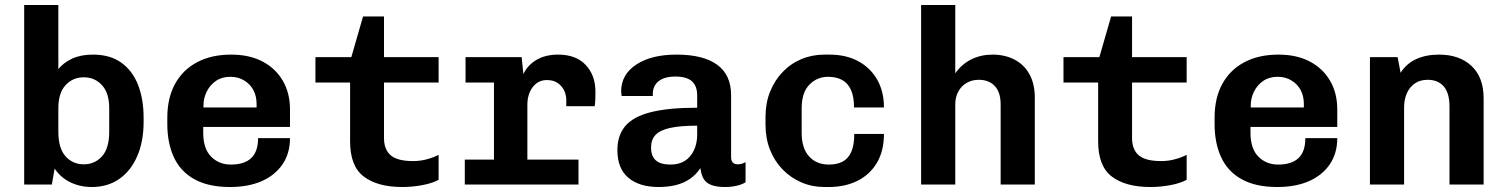

<svg xmlns="http://www.w3.org/2000/svg" viewBox="-20 -740 6040 770"><path d="M348 10Q301 10 262 -9Q223 -28 199 -64L188 0H77V-720H214V-463Q235 -489 269.5 -505Q304 -521 353 -521Q421 -521 466 -489Q511 -457 533.5 -400Q556 -343 556 -266V-253Q556 -173 530.5 -114Q505 -55 458.5 -22.5Q412 10 348 10ZM316 -81Q360 -81 389 -113Q418 -145 418 -212V-306Q418 -367 389 -398.5Q360 -430 316 -430Q272 -430 243 -398.5Q214 -367 214 -306V-212Q214 -145 243 -113Q272 -81 316 -81Z M902 10Q816 10 760 -21Q704 -52 677.5 -109Q651 -166 651 -243V-268Q651 -347 682 -403.5Q713 -460 770.5 -490.5Q828 -521 907 -521Q980 -521 1032.5 -493.5Q1085 -466 1114 -416.5Q1143 -367 1143 -301V-231H795V-207Q795 -144 826.5 -112Q858 -80 906 -80Q960 -80 987.5 -106Q1015 -132 1015 -186H1143Q1143 -125 1113 -81Q1083 -37 1029.5 -13.5Q976 10 902 10ZM796 -309H1009V-323Q1009 -355 996 -379Q983 -403 959 -417.5Q935 -432 904 -432Q870 -432 846 -415.5Q822 -399 809 -372.5Q796 -346 796 -317Z M1593 10Q1495 10 1439.5 -31.5Q1384 -73 1384 -173V-409H1245V-511H1389L1436 -674H1520V-511H1739V-409H1520V-185Q1520 -156 1532 -135Q1544 -114 1569.5 -104Q1595 -94 1636 -94Q1666 -94 1693 -101.5Q1720 -109 1739 -119V-19Q1714 -5 1673.5 2.5Q1633 10 1593 10Z M1961 0V-409H1847V-511H2072L2079 -443Q2095 -478 2131 -499.5Q2167 -521 2218 -521Q2290 -521 2329 -479.5Q2368 -438 2368 -371Q2368 -357 2367.5 -343Q2367 -329 2365 -314H2251V-339Q2251 -360 2242 -378Q2233 -396 2216 -407.5Q2199 -419 2173 -419Q2148 -419 2130.5 -405Q2113 -391 2104 -369Q2095 -347 2095 -322V0ZM1844 0V-100H2300V0Z M2622 10Q2544 10 2500 -27Q2456 -64 2456 -138Q2456 -198 2488.5 -235.5Q2521 -273 2591.5 -290.5Q2662 -308 2776 -308V-357Q2776 -395 2755 -414Q2734 -433 2688 -433Q2645 -433 2621.5 -414.5Q2598 -396 2598 -363V-355H2473Q2472 -365 2471.5 -368.5Q2471 -372 2471 -372Q2471 -372 2471 -371.5Q2471 -371 2471 -373Q2471 -441 2531.5 -481Q2592 -521 2693 -521Q2800 -521 2856 -480.5Q2912 -440 2912 -358V-110Q2912 -95 2919 -88Q2926 -81 2938 -81Q2956 -81 2970 -90V-9Q2956 0 2934 5Q2912 10 2888 10Q2854 10 2833 2Q2812 -6 2802 -22.5Q2792 -39 2789 -66Q2772 -40 2747.5 -23Q2723 -6 2691.5 2Q2660 10 2622 10ZM2669 -80Q2704 -80 2727.5 -95.5Q2751 -111 2763.5 -138.5Q2776 -166 2776 -200V-236Q2708 -236 2667.5 -227Q2627 -218 2609 -199Q2591 -180 2591 -148Q2591 -114 2610 -97Q2629 -80 2669 -80Z M3286 10Q3237 10 3194 -8.5Q3151 -27 3118.5 -60.5Q3086 -94 3068 -139.5Q3050 -185 3050 -240V-271Q3050 -326 3068 -371.5Q3086 -417 3118.5 -451Q3151 -485 3194 -503Q3237 -521 3287 -521H3306Q3373 -521 3422 -494.5Q3471 -468 3498 -420.5Q3525 -373 3525 -309H3405Q3405 -353 3392.5 -380Q3380 -407 3357 -419.5Q3334 -432 3301 -432Q3257 -432 3226 -400.5Q3195 -369 3195 -305V-207Q3195 -146 3224.5 -113Q3254 -80 3305 -80Q3337 -80 3359.5 -92Q3382 -104 3394 -131Q3406 -158 3406 -203H3525Q3525 -135 3497 -87.5Q3469 -40 3419 -15Q3369 10 3304 10Z M3674 0V-720H3811V-446Q3837 -483 3875.5 -502Q3914 -521 3961 -521Q4010 -521 4048.5 -501Q4087 -481 4108.5 -442.5Q4130 -404 4130 -348V0H3993V-321Q3993 -370 3969.5 -395Q3946 -420 3905 -420Q3878 -420 3856.5 -407.5Q3835 -395 3823 -372.5Q3811 -350 3811 -321V0Z M4593 10Q4495 10 4439.5 -31.5Q4384 -73 4384 -173V-409H4245V-511H4389L4436 -674H4520V-511H4739V-409H4520V-185Q4520 -156 4532 -135Q4544 -114 4569.5 -104Q4595 -94 4636 -94Q4666 -94 4693 -101.5Q4720 -109 4739 -119V-19Q4714 -5 4673.5 2.5Q4633 10 4593 10Z M5102 10Q5016 10 4960 -21Q4904 -52 4877.5 -109Q4851 -166 4851 -243V-268Q4851 -347 4882 -403.5Q4913 -460 4970.5 -490.5Q5028 -521 5107 -521Q5180 -521 5232.5 -493.5Q5285 -466 5314 -416.5Q5343 -367 5343 -301V-231H4995V-207Q4995 -144 5026.5 -112Q5058 -80 5106 -80Q5160 -80 5187.5 -106Q5215 -132 5215 -186H5343Q5343 -125 5313 -81Q5283 -37 5229.5 -13.5Q5176 10 5102 10ZM4996 -309H5209V-323Q5209 -355 5196 -379Q5183 -403 5159 -417.5Q5135 -432 5104 -432Q5070 -432 5046 -415.5Q5022 -399 5009 -372.5Q4996 -346 4996 -317Z M5474 0V-511H5585L5597 -448Q5620 -485 5659.5 -503Q5699 -521 5751 -521Q5833 -521 5881.5 -475.5Q5930 -430 5930 -345V0H5793V-313Q5793 -367 5770 -393.5Q5747 -420 5705 -420Q5676 -420 5655 -406Q5634 -392 5622.5 -367Q5611 -342 5611 -309V0Z"/></svg>

Font: Chivo Mono SemiBold
Style: Regular
Weight: 600
Monospace: yes
Designer: Hector Gatti
Foundry: Omnibus-Type
Version: Version 1.008